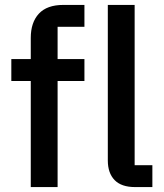

<svg xmlns="http://www.w3.org/2000/svg" viewBox="-20 -760 665 780"><path d="M105 -431H26V-520H105V-606Q105 -669 138 -704.5Q171 -740 237 -740H323V-651H214V-520H323V-431H214V0H105ZM529 0Q473 0 445.5 -28.5Q418 -57 418 -108V-740H527V-89H599V0Z"/></svg>

Font: IBM Plex Sans Thai Looped Medium
Style: Regular
Weight: 500
Designer: Mike Abbink, Paul van der Laan, Pieter van Rosmalen, Ben Mitchell, Mark Frömberg
Foundry: Bold Monday
Version: Version 1.1